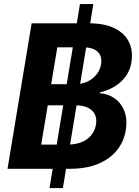

<svg xmlns="http://www.w3.org/2000/svg" viewBox="-20 -844 696 960"><path d="M227.5 96.2 379.9 -823.7H446.8L294.4 96.2ZM17.6 0 138.2 -727.5H423.8Q502.9 -727.5 553.5 -702.4Q604 -677.2 625.2 -633.1Q646.5 -588.9 636.7 -531.7Q630.4 -491.7 607.9 -461.2Q585.4 -430.7 552 -410.9Q518.6 -391.1 479 -381.8V-377.9Q520.5 -375 553.2 -352.1Q585.9 -329.1 601.8 -288.8Q617.7 -248.5 608.9 -192.9Q599.6 -136.2 564.7 -92.8Q529.8 -49.3 470.7 -24.7Q411.6 0 329.1 0ZM186 -121.1H315.4Q379.4 -121.1 416 -148.9Q452.6 -176.8 460 -221.7Q464.8 -251 454.1 -272.5Q443.4 -293.9 418.9 -305.7Q394.5 -317.4 357.4 -317.4H218.8ZM235.8 -422.9H356Q388.2 -422.9 415.5 -435.3Q442.9 -447.8 461.7 -470.5Q480.5 -493.2 485.4 -523.9Q491.7 -562 468.8 -584.7Q445.8 -607.4 394.5 -607.4H266.6Z"/></svg>

Font: Inter 20pt
Style: Bold Italic
Weight: 700
Italic angle: -9.3988°
Version: Version 4.001;git-66647c0bb